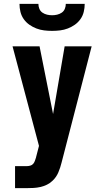

<svg xmlns="http://www.w3.org/2000/svg" viewBox="-20 -975 540 995"><path d="M58 0V-114H118Q127 -114 136.5 -116.5Q146 -119 152 -126Q158 -133 161 -142Q164 -151 167 -160V-161L182 -219L45 -735H185L255 -384L315 -735H455L299 -132Q293 -107 282.5 -82Q272 -57 253 -39Q240 -26 223.5 -18Q207 -10 189.5 -6Q172 -2 154 -1Q136 0 118 0ZM250 -815Q229 -815 208.5 -817.5Q188 -820 168.5 -827.5Q149 -835 132 -847Q115 -859 103 -876Q91 -893 86 -913.5Q81 -934 81 -955H179Q179 -942 184 -929.5Q189 -917 200 -909.5Q211 -902 224 -899Q237 -896 250 -896Q263 -896 276 -899Q289 -902 300 -909.5Q311 -917 316 -929.5Q321 -942 321 -955H419Q419 -934 414 -913.5Q409 -893 397 -876Q385 -859 368 -847Q351 -835 331.5 -827.5Q312 -820 291.5 -817.5Q271 -815 250 -815Z"/></svg>

Font: Iosevka SS18 Heavy
Style: Regular
Weight: 900
Monospace: yes
Designer: Belleve Invis
Foundry: Belleve Invis
Version: Version 25.1.1; ttfautohint (v1.8.4)